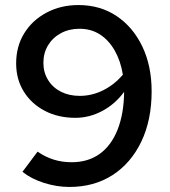

<svg xmlns="http://www.w3.org/2000/svg" viewBox="-20 -731 673 761"><path d="M291 -711Q377 -711 442 -667.5Q507 -624 544 -547Q581 -470 581 -369Q581 -255 540 -169.5Q499 -84 426 -37Q353 10 255 10Q205 10 154.5 -6Q104 -22 69 -50L129 -130Q159 -109 192.5 -98.5Q226 -88 264 -88Q329 -88 375 -121Q421 -154 446 -217Q471 -280 472 -367Q436 -318 385 -291Q334 -264 279 -264Q210 -264 157 -292Q104 -320 74 -368.5Q44 -417 44 -480Q44 -547 76 -599Q108 -651 164.5 -681Q221 -711 291 -711ZM296 -351Q345 -351 389.5 -373.5Q434 -396 467 -435Q458 -490 434.5 -531Q411 -572 376 -594.5Q341 -617 295 -617Q254 -617 221.5 -599.5Q189 -582 170.5 -551.5Q152 -521 152 -482Q152 -444 170.5 -414Q189 -384 221.5 -367.5Q254 -351 296 -351Z"/></svg>

Font: Red Hat Text Medium
Style: Regular
Weight: 500
Designer: Pentagram, MCKL
Foundry: Pentagram, MCKL
Version: Version 1.023